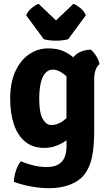

<svg xmlns="http://www.w3.org/2000/svg" viewBox="-20 -767 575 1008"><path d="M502.5 -430Q489.5 -420.5 482 -400Q474.5 -379.5 474.5 -354.5V-86.5Q474.5 -18 468.2 26.8Q462 71.5 450.5 100Q439 128.5 423.5 148.5Q394.5 185 346.5 203Q298.5 221 239 221Q192 221 141.8 211.8Q91.5 202.5 53 187.5Q53 161 63.5 129.5Q74 98 90 79.5Q122 93.5 157.2 101.8Q192.5 110 225 110Q263.5 110 286.2 96.5Q309 83 319 59Q329 35 329 3.5V-358.5Q329 -419 360.8 -461.5Q392.5 -504 456 -506.5Q470.5 -495.5 485 -472.8Q499.5 -450 502.5 -430ZM33.5 -248Q33.5 -334.5 61 -393.5Q88.5 -452.5 134 -482.8Q179.5 -513 233 -513Q281 -513 315 -497.5Q349 -482 371.8 -459.2Q394.5 -436.5 407.5 -414.5L383.5 -292.5Q355 -345 321 -373.2Q287 -401.5 258.5 -401.5Q234 -401.5 217.8 -383.2Q201.5 -365 193.8 -330.5Q186 -296 186 -247.5Q186 -175 204.2 -142.8Q222.5 -110.5 249.5 -110.5Q281 -110.5 310.8 -131.8Q340.5 -153 360 -193.5L381.5 -88.5Q365.5 -61 339.5 -39Q313.5 -17 281 -3.8Q248.5 9.5 212.5 9.5Q152 9.5 112.2 -23.2Q72.5 -56 53 -114Q33.5 -172 33.5 -248ZM210 -561 117.5 -686.5Q126.5 -709 147 -725.5Q167.5 -742 182.5 -747L274 -660L365.5 -747Q380.5 -742 401 -725.5Q421.5 -709 430.5 -686.5L338 -561Q309.5 -553.5 274 -553.5Q239 -553.5 210 -561Z"/></svg>

Font: Signika Negative Light
Style: Bold
Weight: 700
Version: Version 2.001